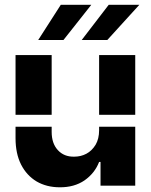

<svg xmlns="http://www.w3.org/2000/svg" viewBox="-20 -776 629 802"><path d="M229.5 6.3Q174.8 6.3 132.8 -18.1Q91.3 -43 67.9 -88.9Q44.9 -134.8 44.9 -198.7V-246.6H195.8V-225.1Q195.8 -176.8 221.7 -148.9Q247.6 -120.6 290 -121.6Q317.9 -121.6 340.8 -133.8Q363.8 -146 379.4 -171.4Q394 -196.3 394 -232.4V-246.6H544.9V-0.5H399.9V-99.6H394Q376 -52.7 333 -22.5Q290 6.8 229.5 6.3ZM44.9 -296.4V-545.9H195.8V-296.4ZM139.6 -608.9 233.9 -755.9H361.3L245.1 -608.9ZM321.3 -608.9 434.1 -755.9H562L428.2 -608.9ZM394 -296.4V-545.9H544.9V-296.4Z"/></svg>

Font: Inter Tight Stencil
Style: Bold
Weight: 700
Designer: Rasmus Andersson
Foundry: rsms
Version: Version 3.004;Glyphs 3.1.2 (3151)